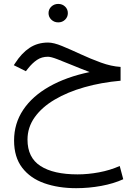

<svg xmlns="http://www.w3.org/2000/svg" viewBox="-20 -628 702 985"><path d="M229 -560.5Q229 -580.6 243.4 -594.2Q257.8 -607.9 278.8 -607.9Q299.8 -607.9 314 -594.2Q328.1 -580.6 328.1 -560.5Q328.1 -541 314 -527.1Q299.8 -513.2 278.8 -513.2Q257.8 -513.2 243.4 -527.1Q229 -541 229 -560.5ZM598.6 -284.7V-213.9Q499.5 -205.1 412.8 -180.4Q326.2 -155.8 260.5 -116.9Q194.8 -78.1 158 -26.4Q121.1 25.4 121.1 88.4Q121.1 180.7 187.7 223.6Q254.4 266.6 377.9 266.6Q431.6 266.6 488 256.1Q544.4 245.6 594.2 223.6L612.3 291.5Q563 314 499.5 325.7Q436 337.4 370.6 337.4Q279.3 337.4 207.3 312Q135.3 286.6 93.8 232.4Q52.2 178.2 52.2 92.8Q52.2 5.4 99.1 -64.7Q146 -134.8 233.2 -184.1Q320.3 -233.4 439.9 -258.3Q394.5 -275.4 351.1 -293.5Q307.6 -311.5 274.4 -324.2Q241.2 -336.9 226.1 -336.9Q193.8 -336.9 169.7 -320.6Q145.5 -304.2 124 -276.9L112.8 -262.7L50.8 -293.5L57.6 -303.7Q90.8 -355.5 131.8 -382.6Q172.9 -409.7 226.6 -409.7Q255.4 -409.7 298.6 -391.8Q341.8 -374 393.3 -350.1Q444.8 -326.2 497.8 -306.9Q550.8 -287.6 598.6 -284.7Z"/></svg>

Font: Vazirmatn RD UI Light
Style: Regular
Weight: 300
Designer: Saber Rastikerdar
Foundry: Saber Rastikerdar
Version: Version 33.003